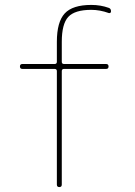

<svg xmlns="http://www.w3.org/2000/svg" viewBox="-20 -760 547 780"><path d="M71 -480Q61 -480 61 -490Q61 -500 71 -500H202Q211 -500 211 -509V-590Q211 -671 243 -705.5Q275 -740 351 -740Q389 -740 422 -728Q431 -725 431 -714Q431 -710 428.5 -708Q426 -706 422 -707Q386 -720 351 -720Q284 -720 257.5 -691.5Q231 -663 231 -590V-509Q231 -500 240 -500H411Q421 -500 421 -490Q421 -480 411 -480H240Q231 -480 231 -471V-10Q231 0 221 0Q211 0 211 -10V-471Q211 -480 202 -480Z"/></svg>

Font: Rounded Mplus 1c Thin
Style: Regular
Weight: 250
Version: Version 1.059.20150529